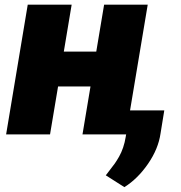

<svg xmlns="http://www.w3.org/2000/svg" viewBox="-20 -565 759 807"><path d="M281.2 -545.5 248.2 -348H384.6L417.6 -545.5H600.9L526.6 -100.9H670.5L654.8 -4.3Q645.6 60.4 602.3 123.4Q558.9 186.4 502.8 221.6L424.7 171.9Q429.7 164.8 442.1 149.1Q454.5 133.5 462.5 122.2Q470.5 110.8 480.5 93.4Q490.4 76 497.5 55Q504.6 34.1 508.5 9.9L511.4 -8.5L509.9 0H326.7L360.4 -201.7H224.1L190.3 0H5.7L96.6 -545.5Z"/></svg>

Font: Karasuma Gothic
Style: Italic
Weight: 900
Italic angle: -9.39999°
Designer: Rasmus Andersson / Ryoko Nishizuka
Foundry: Genbu
Version: Version 1.00